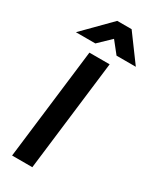

<svg xmlns="http://www.w3.org/2000/svg" viewBox="-233 -989 855 1052"><g transform="rotate(30 194.5 -463.5)"><path d="M175 -927H266L389 -760H267L209 -833L133 -760H10ZM130 -700H258L173 0H45Z"/></g></svg>

Font: Haskoy Bold
Style: Italic
Weight: 700
Designer: Ertekin Erdin
Foundry: Ertekin Erdin
Version: Version 2.000; ttfautohint (v1.8.4.7-5d5b)